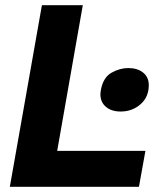

<svg xmlns="http://www.w3.org/2000/svg" viewBox="-20 -722 603 742"><path d="M300 -702H142L18 0H517L542 -139H201ZM370 -375Q368 -363 368 -358Q368 -327 389.5 -309Q411 -291 446 -291Q491 -291 523 -319Q555 -347 555 -393Q555 -424 533 -441.5Q511 -459 476 -459Q443 -459 411 -441Q379 -423 370 -375Z"/></svg>

Font: Geom Bold
Style: Bold Italic
Weight: 700
Italic angle: -10°
Version: Version 1.102